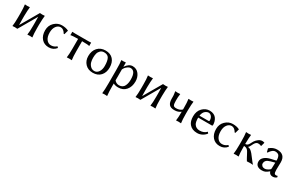

<svg xmlns="http://www.w3.org/2000/svg" viewBox="167 -1774 5078 3344"><g transform="rotate(30 2705.5 -102.0)"><path d="M95 -250Q95 -369 85 -429L87 -432Q105 -429 135 -429Q165 -429 183 -432L185 -429Q177 -369 175 -250V-179Q175 -101 177 -69L387 -432Q405 -429 435 -429Q465 -429 483 -432L485 -429Q477 -369 475 -250V-179Q475 -63 485 0L483 3Q465 0 435 0Q405 0 387 3L385 0Q395 -60 395 -179V-250Q395 -327 393 -360L183 3Q165 0 135 0Q105 0 87 3L85 0Q95 -60 95 -179Z M827 -399Q775 -399 739 -351Q703 -303 703 -223Q703 -138 739.5 -89Q776 -40 833 -40Q893 -40 940 -82H944L963 -61Q907 10 816 10Q724 10 669.5 -52Q615 -114 615 -218Q615 -315 680 -377Q745 -439 828 -439Q907 -439 961 -411L963 -408L940 -326L927 -325Q884 -399 827 -399Z M1188 -374Q1132 -374 1095 -371Q1058 -368 1049 -366L1040 -363L1038 -366Q1041 -388 1038 -429L1040 -431Q1070 -429 1095 -429H1361Q1386 -429 1416 -431L1418 -429Q1415 -388 1418 -366L1416 -363Q1393 -374 1268 -374V-180Q1268 -63 1278 0L1276 3Q1262 0 1228 0L1179 3L1178 0Q1188 -60 1188 -180Z M1490 -205Q1490 -311 1549 -375Q1608 -439 1706 -439Q1806 -439 1860 -378.5Q1914 -318 1914 -214Q1914 -114 1857 -52Q1800 10 1702 10Q1605 10 1547.5 -51Q1490 -112 1490 -205ZM1699 -399Q1655 -399 1626.5 -372Q1598 -345 1588 -307.5Q1578 -270 1578 -222Q1578 -177 1588 -137Q1598 -97 1630 -63.5Q1662 -30 1711 -30Q1761 -30 1793.5 -77Q1826 -124 1826 -196Q1826 -297 1799.5 -348Q1773 -399 1699 -399Z M2114 -294V-75Q2152 -30 2207 -30Q2245 -30 2272 -47Q2299 -64 2312.5 -93.5Q2326 -123 2331.5 -153.5Q2337 -184 2337 -218Q2337 -393 2234 -393Q2204 -393 2167 -363Q2130 -333 2114 -294ZM2114 -352 2116 -349Q2175 -439 2251 -439Q2331 -439 2378 -377.5Q2425 -316 2425 -231Q2425 -124 2368 -57Q2311 10 2213 10Q2155 10 2114 -12V32Q2114 161 2123 232L2121 235Q2103 232 2074 232Q2045 232 2027 235L2025 232Q2034 165 2034 32V-235Q2034 -373 2025 -429L2027 -432Q2071 -428 2108 -435Q2114 -435 2114 -425Z M2570 -250Q2570 -369 2560 -429L2562 -432Q2580 -429 2610 -429Q2640 -429 2658 -432L2660 -429Q2652 -369 2650 -250V-179Q2650 -101 2652 -69L2862 -432Q2880 -429 2910 -429Q2940 -429 2958 -432L2960 -429Q2952 -369 2950 -250V-179Q2950 -63 2960 0L2958 3Q2940 0 2910 0Q2880 0 2862 3L2860 0Q2870 -60 2870 -179V-250Q2870 -327 2868 -360L2658 3Q2640 0 2610 0Q2580 0 2562 3L2560 0Q2570 -60 2570 -179Z M3120 -291Q3120 -307 3120 -319Q3120 -331 3119.5 -342.5Q3119 -354 3118.5 -360Q3118 -366 3116.5 -377Q3115 -388 3114.5 -391Q3114 -394 3112 -409Q3110 -424 3109 -429L3110 -432Q3124 -429 3159 -429L3207 -432L3209 -429Q3203 -384 3201.5 -365.5Q3200 -347 3200 -293Q3200 -229 3212.5 -205Q3225 -181 3269 -181Q3342 -181 3385 -223V-250Q3385 -369 3375 -429L3377 -432Q3395 -429 3425 -429Q3455 -429 3473 -432L3475 -429Q3467 -376 3465 -250V-179Q3465 -63 3475 0L3473 3Q3455 0 3425 0Q3395 0 3377 3L3375 0Q3385 -60 3385 -178Q3370 -167 3357 -160Q3344 -153 3328.5 -147.5Q3313 -142 3295.5 -139.5Q3278 -137 3256 -137Q3183 -137 3151.5 -174Q3120 -211 3120 -291Z M3687 -273H3871Q3885 -273 3885 -287Q3885 -340 3859.5 -369.5Q3834 -399 3801 -399Q3768 -399 3733 -370.5Q3698 -342 3687 -273ZM3954 -104 3974 -79Q3945 -39 3899 -14.5Q3853 10 3800 10Q3696 10 3641 -56Q3596 -110 3596 -209Q3596 -314 3657.5 -376.5Q3719 -439 3801 -439Q3848 -439 3883.5 -421.5Q3919 -404 3937.5 -375.5Q3956 -347 3965 -315.5Q3974 -284 3974 -250Q3974 -233 3956 -233H3684Q3684 -144 3708 -106Q3744 -49 3817 -49Q3903 -49 3954 -104Z M4265 -399Q4213 -399 4177 -351Q4141 -303 4141 -223Q4141 -138 4177.5 -89Q4214 -40 4271 -40Q4331 -40 4378 -82H4382L4401 -61Q4345 10 4254 10Q4162 10 4107.5 -52Q4053 -114 4053 -218Q4053 -315 4118 -377Q4183 -439 4266 -439Q4345 -439 4399 -411L4401 -408L4378 -326L4365 -325Q4322 -399 4265 -399Z M4543 -250Q4543 -369 4533 -429L4535 -432Q4553 -429 4583 -429Q4613 -429 4631 -432L4633 -429Q4625 -376 4623 -250V-245Q4641 -245 4654.5 -251.5Q4668 -258 4677.5 -269.5Q4687 -281 4693.5 -293Q4700 -305 4709.5 -323Q4719 -341 4727 -354Q4750 -389 4785.5 -414Q4821 -439 4857 -439Q4874 -439 4898 -432L4902 -428L4882 -354L4874 -352Q4856 -366 4816 -366Q4786 -366 4761 -335Q4747 -318 4727.5 -276Q4708 -234 4692 -227V-225Q4726 -219 4746 -205Q4766 -191 4795 -158Q4821 -128 4855.5 -80Q4890 -32 4920 0L4918 3Q4903 0 4866 0Q4826 0 4800 3Q4791 -12 4783 -25.5Q4775 -39 4769 -50.5Q4763 -62 4758 -71.5Q4753 -81 4747 -92.5Q4741 -104 4736 -113Q4734 -116 4728 -127.5Q4722 -139 4720.5 -141.5Q4719 -144 4713 -154Q4707 -164 4704.5 -166Q4702 -168 4696 -175.5Q4690 -183 4686 -185Q4682 -187 4674.5 -192Q4667 -197 4660 -198.5Q4653 -200 4643.5 -202Q4634 -204 4623 -205V-179Q4623 -63 4633 0L4631 3Q4613 0 4583 0Q4553 0 4535 3L4533 0Q4543 -60 4543 -179Z M5240 -225 5155 -202Q5100 -187 5078 -162.5Q5056 -138 5056 -102Q5056 -78 5076.5 -59.5Q5097 -41 5130 -41Q5170 -41 5222 -80Q5236 -90 5236 -106ZM5240 -48H5236Q5196 -14 5168.5 -2Q5141 10 5100 10Q5042 10 5008.5 -17Q4975 -44 4975 -98Q4975 -149 5019.5 -187.5Q5064 -226 5141 -243L5234 -264Q5241 -266 5241 -276Q5241 -308 5234 -331.5Q5227 -355 5218 -366.5Q5209 -378 5194 -384.5Q5179 -391 5169 -392.5Q5159 -394 5145 -394Q5088 -394 5035 -309L5022 -310L5005 -377L5008 -381Q5077 -439 5155 -439Q5320 -439 5320 -277Q5320 -274 5318.5 -208.5Q5317 -143 5317 -126Q5317 -63 5334 -48Q5342 -40 5363 -40Q5375 -40 5390 -46L5398 -21Q5368 10 5318 10Q5290 10 5269 -4.5Q5248 -19 5240 -48Z"/></g></svg>

Font: Libertinus Sans
Style: Regular
Weight: 400
Designer: Philipp H. Poll
Foundry: Khaled Hosny
Version: Version 6.1